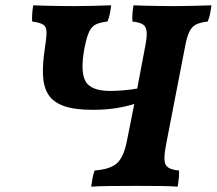

<svg xmlns="http://www.w3.org/2000/svg" viewBox="-20 -699 815 722"><path d="M323 3Q325 -13 328 -29.5Q331 -46 336 -58Q393 -62 419 -84.5Q445 -107 457 -168L485 -308Q453 -298 414.5 -292Q376 -286 328 -286Q259 -286 218.5 -301Q178 -316 160.5 -345.5Q143 -375 141.5 -418.5Q140 -462 149 -519Q155 -558 155 -578Q155 -598 143 -606Q131 -614 101 -618Q100 -629 101 -645.5Q102 -662 105 -679Q123 -678 150 -677.5Q177 -677 205.5 -676.5Q234 -676 256 -676Q290 -676 329.5 -677Q369 -678 398 -679Q396 -662 393 -647Q390 -632 384 -618Q357 -615 341 -607.5Q325 -600 315.5 -580Q306 -560 298 -520Q281 -430 301.5 -393.5Q322 -357 395 -357Q415 -357 445 -359.5Q475 -362 496 -366L525 -519Q533 -558 531.5 -578.5Q530 -599 517.5 -607Q505 -615 478 -618Q477 -629 478 -645.5Q479 -662 482 -679Q500 -678 526.5 -677.5Q553 -677 581.5 -676.5Q610 -676 633 -676Q666 -676 706 -677Q746 -678 775 -679Q773 -662 770 -647Q767 -632 761 -618Q734 -615 717.5 -607Q701 -599 691.5 -578.5Q682 -558 675 -519L605 -158Q593 -98 603 -79.5Q613 -61 653 -58Q654 -47 652.5 -30.5Q651 -14 648 3Q627 1 585.5 0.5Q544 0 494 0Q444 0 396 0.5Q348 1 323 3Z"/></svg>

Font: Vollkorn
Style: Bold Italic
Weight: 700
Italic angle: -11°
Designer: Friedrich Althausen
Foundry: Friedrich Althausen
Version: Version 5.000; ttfautohint (v1.8.3)